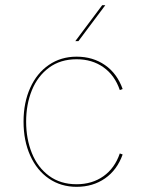

<svg xmlns="http://www.w3.org/2000/svg" viewBox="-20 -717 554 742"><path d="M71 -247Q71 -320.5 96.8 -377.5Q122.5 -434.5 169 -466.2Q215.5 -498 276 -498Q339 -498 385.8 -465.5Q432.5 -433 454 -373L443 -369Q423.5 -426 379.8 -457Q336 -488 276 -488Q213.5 -488 169.5 -455.5Q125.5 -423 103.2 -368.2Q81 -313.5 81 -247Q81 -180.5 103.2 -125.2Q125.5 -70 169.5 -37.5Q213.5 -5 276 -5Q336 -5 379.8 -36Q423.5 -67 443 -124L454 -120Q432.5 -60 385.8 -27.5Q339 5 276 5Q215.5 5 169 -26.8Q122.5 -58.5 96.8 -115.8Q71 -173 71 -247ZM375 -697H387L283 -558H271Z"/></svg>

Font: HK Grotesk Thin
Style: Regular
Weight: 100
Designer: Alfredo Marco Pradil
Foundry: Hanken Design Co.
Version: Version 3.001